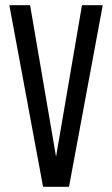

<svg xmlns="http://www.w3.org/2000/svg" viewBox="-20 -720 432 740"><path d="M96 -700 196 -116 296 -700H376L246 0H146L16 -700Z"/></svg>

Font: Pathway Gothic One
Style: Regular
Weight: 400
Version: Version 1.003; ttfautohint (v1.8.4.7-5d5b);gftools[0.9.26]